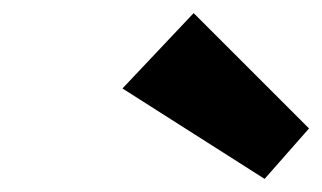

<svg xmlns="http://www.w3.org/2000/svg" viewBox="-20 -860 492 293"><path d="M275.5 -840 166.9 -725 383.8 -587 451.6 -664Z"/></svg>

Font: Sztylet
Style: BdObl
Weight: 700
Foundry: Cannot Into Space Fonts, PlusOne Fonts
Version: Version 0.12